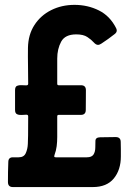

<svg xmlns="http://www.w3.org/2000/svg" viewBox="-20 -758 510 778"><path d="M211.9 -418.5Q211.9 -412.6 217.8 -412.6H308.1Q328.1 -412.6 328.1 -392.6Q328.1 -372.6 327.9 -352.5Q327.6 -332.5 327.6 -312.5Q327.6 -292.5 307.6 -292.5H217.8Q211.9 -292.5 211.9 -286.6V-203.1Q211.9 -183.6 209.7 -165.8Q207.5 -147.9 200.7 -129.4Q199.7 -126.5 199.7 -124.5Q199.7 -120.6 206.5 -120.6H332Q351.6 -120.6 358.9 -131.8Q366.2 -143.1 366.2 -161.1Q366.2 -173.8 366.7 -187.5Q367.2 -201.2 385.3 -201.7L448.7 -202.6Q469.2 -202.6 469.2 -182.6Q469.7 -168 469.7 -153.3Q469.7 -138.7 469.7 -124Q469.7 -69.8 441.2 -34.9Q412.6 0 356 0H32.2Q12.2 0 12.2 -20.5Q12.2 -40.5 12.5 -61.5Q12.7 -82.5 13.7 -102.5Q14.2 -120.6 32.2 -120.6H55.7Q76.7 -120.6 84.2 -137Q91.8 -153.3 92.8 -174.6Q93.8 -195.8 93.8 -210L94.2 -286.6Q94.2 -293.5 86.2 -293.2Q78.1 -293 67.6 -292.2Q57.1 -291.5 49.1 -295.2Q41 -298.8 41 -312.5V-392.6Q41 -406.7 49.1 -410.2Q57.1 -413.6 67.6 -412.8Q78.1 -412.1 86.2 -412.1Q94.2 -412.1 94.2 -418.5Q94.2 -454.6 93.5 -491.2Q92.8 -527.8 93.3 -564Q94.2 -617.7 119.6 -656.7Q145 -695.8 187.5 -717Q230 -738.3 281.7 -738.3Q335.4 -738.3 380.6 -715.8Q425.8 -693.4 450.7 -643.6Q453.1 -638.7 453.1 -634.3Q453.1 -626.5 444.8 -620.1Q418.9 -599.6 391.1 -581.5Q383.3 -576.2 377 -576.2Q368.7 -576.2 359.4 -586.7Q350.1 -597.2 334 -607.9Q317.9 -618.7 289.1 -618.7Q243.7 -618.7 227.8 -589.1Q211.9 -559.6 211.9 -520.5Z"/></svg>

Font: Belanosima
Style: Regular
Weight: 400
Designer: The DocRepair Project, Santiago Orozco
Foundry: Google
Version: Version 2.000